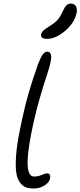

<svg xmlns="http://www.w3.org/2000/svg" viewBox="-20 -1092 453 1082"><path d="M245.1 -873Q226.6 -873 218 -879.6Q209.5 -886.2 211.9 -897.9Q214.8 -911.1 224.6 -920.2Q234.4 -929.2 261.2 -945.8Q292 -965.3 305.9 -981.4Q319.8 -997.6 333 -1026.9Q344.7 -1052.7 355 -1062.3Q365.2 -1071.8 377.9 -1071.8Q399.4 -1071.8 407.7 -1057.1Q416 -1042.5 412.1 -1021Q400.4 -963.4 347.2 -918.2Q293.9 -873 245.1 -873ZM170.9 -29.8Q145 -29.8 126.7 -36.1Q108.4 -42.5 92.8 -63Q77.1 -83.5 71.8 -118.7Q66.4 -153.8 70.6 -214.4Q74.7 -274.9 91.8 -357.9Q115.7 -477.5 138.9 -558.8Q162.1 -640.1 194.8 -731.9Q210 -770.5 221.2 -785.6Q232.4 -800.8 246.1 -800.8Q277.3 -800.8 265.1 -742.2Q260.3 -716.3 243.2 -665.8Q226.1 -615.2 201.7 -530.3Q177.2 -445.3 155.8 -337.9Q108.4 -97.2 171.9 -97.2Q194.8 -97.2 215.6 -106.2Q236.3 -115.2 244.1 -115.2Q267.1 -115.2 262.2 -85.9Q257.8 -63.5 230.5 -46.6Q203.1 -29.8 170.9 -29.8Z"/></svg>

Font: Shantell Sans Bouncy
Style: Italic
Weight: 300
Italic angle: -11.31°
Designer: Stephen Nixon, Anya Danilova, Shantell Martin
Foundry: Arrow Type
Version: Version 1.006;[9816181b4]